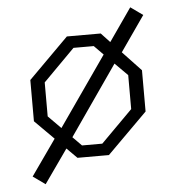

<svg xmlns="http://www.w3.org/2000/svg" viewBox="-51 -643 721 788"><g transform="rotate(-5 310.0 -249.5)"><path d="M105.5 96.5 203 -42 245 0H374.5L540 -165V-335L464 -415.5L565 -560.5L514.5 -596.5L420.5 -461.5L384.5 -500H245L80 -335V-165L158.5 -86.5L55 60.5ZM138 -180V-320L268 -451H351.5L389 -413L190 -127.5ZM231.5 -86 430 -372 482 -320V-180L351.5 -49H268Z"/></g></svg>

Font: Monaspace Krypton ExtraLight
Style: Regular
Weight: 200
Designer: Riley Cran & the Lettermatic Team
Foundry: Lettermatic
Version: Version 1.101 (Monaspace Krypton)